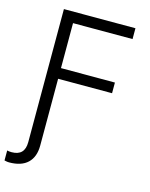

<svg xmlns="http://www.w3.org/2000/svg" viewBox="-155 -790 835 1071"><g transform="rotate(15 262.5 -254.5)"><path d="M491.2 -707V-644.5H147.5V-384.8H459V-323.2H147.5V62.5Q147.5 128.4 110.8 163.3Q74.2 198.2 3.9 198.2Q-2.4 198.2 -7.3 197.5Q-12.2 196.8 -23.4 194.3V136.7Q-13.2 139.6 2.9 139.6Q78.1 139.6 78.1 61.5V-707Z"/></g></svg>

Font: Pretendard Light
Style: Regular
Weight: 300
Designer: Base glyphs from Inter by Rasmus Andersson; Hangeul glyphs from Noto Sans CJK(Source Han Sans) by Jang Soo-young and Kan
Foundry: Kil Hyung-jin
Version: Version 1.309